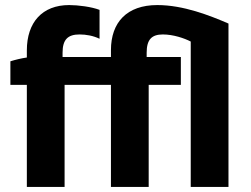

<svg xmlns="http://www.w3.org/2000/svg" viewBox="-20 -738 990 758"><path d="M86 0H235V-403H418V0H567V-403H694V-513H559V-530C559 -582 579 -602 623 -602C664 -602 708 -587 733 -574V0H882V-645C808 -677 704 -718 601 -718C481 -718 418 -650 418 -540V-513H227V-530C227 -582 248 -602 294 -602C320 -602 348 -597 373 -585V-699C342 -711 289 -718 253 -718C147 -718 86 -650 86 -539V-511C65 -508 40 -502 21 -496V-403H86Z"/></svg>

Font: Fixel Display Bold
Style: Bold
Weight: 700
Designer: AlfaBravo + MacPaw
Foundry: Kyrylo Tkachov, Marchela Mozhyna, Serhii Makarenko, Maria Weinstein, Zakhar Kryvoshyya
Version: Version 1.211